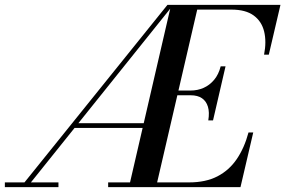

<svg xmlns="http://www.w3.org/2000/svg" viewBox="-48 -770 1174 790"><path d="M37 0 641 -750H665L63.5 0ZM-28 0V-19.5H192.5V0ZM257.5 -243.5V-263H551.5V-243.5ZM397 0V-19.5H730Q798.5 -19.5 846.8 -44.5Q895 -69.5 926.2 -115.5Q957.5 -161.5 974.5 -225H994L941.5 0ZM482.5 0 656 -750H768L594 0ZM809 -274.5Q814.5 -308 807.5 -331Q800.5 -354 782.8 -366Q765 -378 736.5 -378H667.5V-397.5H736.5Q765 -397.5 789.8 -408.5Q814.5 -419.5 833 -441.5Q851.5 -463.5 860 -497H880L828.5 -274.5ZM1038.5 -545Q1049 -598.5 1038.8 -640.5Q1028.5 -682.5 995.5 -706.5Q962.5 -730.5 904 -730.5H675.5V-750H1106L1058 -545Z"/></svg>

Font: Bodoni Moda 11pt Medium
Style: Italic
Weight: 500
Italic angle: -13°
Designer: Owen Earl
Foundry: indestructible type
Version: Version 2.004